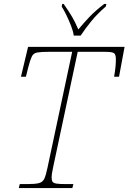

<svg xmlns="http://www.w3.org/2000/svg" viewBox="-20 -951 650 971"><path d="M75 0 80 -20H116Q156 -20 175.5 -24.5Q195 -29 203.5 -46Q212 -63 220 -102L345 -689H230Q188 -689 168.5 -685.5Q149 -682 141 -665.5Q133 -649 123 -611L111 -563H86L122 -714H610L582 -563H557Q562 -591 564 -612Q566 -633 566 -651Q566 -674 557.5 -681.5Q549 -689 510 -689H373L248 -102Q244 -84 242.5 -72Q241 -60 241 -55Q241 -40 245.5 -32.5Q250 -25 265.5 -22.5Q281 -20 314 -20H351L346 0ZM353 -771Q350 -793 339.5 -820Q329 -847 316.5 -873Q304 -899 292 -918L295 -931H302Q328 -894 344 -867Q360 -840 376 -802Q401 -832 431 -864Q461 -896 507 -931H518L515 -918Q472 -881 441.5 -843.5Q411 -806 388 -771Z"/></svg>

Font: Noto Serif Thin
Style: Italic
Weight: 100
Italic angle: -12°
Designer: Monotype Design Team
Foundry: Monotype Imaging Inc.
Version: Version 2.014; ttfautohint (v1.8.4.7-5d5b)